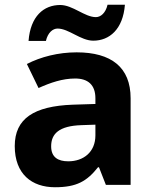

<svg xmlns="http://www.w3.org/2000/svg" viewBox="-20 -843 644 807"><path d="M100 -671H173C181 -706 202 -723 222 -723C269 -723 319 -672 372 -672C440 -672 497 -720 505 -823H432C424 -788 403 -771 383 -771C336 -771 286 -822 233 -822C164 -822 108 -775 100 -671ZM302 -623C225 -623 151 -604 93 -574L142 -473C193 -496 243 -513 296 -513C349 -513 381 -487 381 -430V-406L286 -403C123 -397 42 -345 42 -229C42 -111 114 -56 211 -56C302 -56 345 -81 392 -140H396L425 -66H529V-430C529 -560 448 -623 302 -623ZM323 -317 381 -319V-274C381 -204 331 -165 267 -165C224 -165 195 -182 195 -228C195 -280 227 -314 323 -317Z"/></svg>

Font: Noto Sans Malayalam UI
Style: Bold
Weight: 700
Designer: Jelle Bosma - Monotype Design Team
Foundry: Monotype Imaging Inc.
Version: Version 2.104